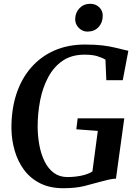

<svg xmlns="http://www.w3.org/2000/svg" viewBox="-20 -987 725 1015"><path d="M314.5 8Q243.5 8 191.8 -18.2Q140 -44.5 107 -89.2Q74 -134 57.8 -190Q41.5 -246 40.5 -305.5Q39.5 -406 66 -488Q92.5 -570 143.8 -629Q195 -688 267 -719.8Q339 -751.5 429 -751.5Q485 -751.5 522.8 -746.8Q560.5 -742 586.8 -735.5Q613 -729 632.5 -724.5Q639 -723 645.5 -721.5Q652 -720 658.5 -718.5L629 -563H542L537.5 -671.5Q519.5 -682.5 493.8 -690.2Q468 -698 426.5 -698Q358.5 -698 311.2 -665.8Q264 -633.5 234.8 -578.8Q205.5 -524 192.2 -456Q179 -388 179 -316.5Q179.5 -265 188.5 -217.5Q197.5 -170 216.5 -132.2Q235.5 -94.5 265.2 -72.8Q295 -51 336.5 -51Q373.5 -51 409.2 -58.2Q445 -65.5 468.5 -80.5L497 -295L383.5 -303.5L390.5 -361.5H637L593 -42.5Q578 -42.5 556.5 -37.8Q535 -33 513.5 -27Q474 -16 427.5 -4Q381 8 314.5 8ZM442 -820Q424.5 -820 409.5 -829.2Q394.5 -838.5 385.8 -853.8Q377 -869 377.5 -887.5Q378.5 -921.5 400.8 -944.2Q423 -967 456.5 -967Q486 -967 505 -948.2Q524 -929.5 523 -903Q523 -867.5 501 -843.8Q479 -820 442 -820Z"/></svg>

Font: Merriweather 28pt SemiBold
Style: Italic
Weight: 600
Italic angle: -7.8°
Version: Version 2.101